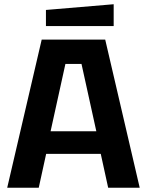

<svg xmlns="http://www.w3.org/2000/svg" viewBox="-20 -887 694 907"><path d="M14 0 177 -700H477L640 0H491L456 -160H198L163 0ZM219 -267H435L365 -585H289ZM197 -764V-840L517 -867V-764Z"/></svg>

Font: Tektur SemiBold
Style: Regular
Weight: 600
Designer: Adam Jagosz
Foundry: Adam Jagosz
Version: Version 1.005;gftools[0.9.30]